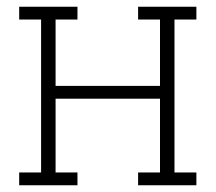

<svg xmlns="http://www.w3.org/2000/svg" viewBox="-20 -550 640 570"><path d="M37 0V-38H102V-492H37V-530H210V-492H145V-295H455V-492H390V-530H563V-492H498V-38H563V0H390V-38H455V-257H145V-38H210V0Z"/></svg>

Font: Iosevka Curly Slab XLtEx
Style: Regular
Weight: 200
Width: 7
Monospace: yes
Designer: Belleve Invis
Foundry: Belleve Invis
Version: Version 11.1.0; ttfautohint (v1.8.3)